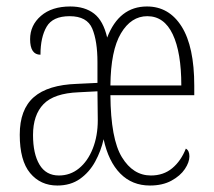

<svg xmlns="http://www.w3.org/2000/svg" viewBox="-20 -563 662 593"><path d="M157 10Q105 10 73 -28.5Q41 -67 41 -147Q41 -225 84.5 -263Q128 -301 218 -304L281 -307V-371Q281 -436 265 -474.5Q249 -513 195 -513Q143 -513 124 -480.5Q105 -448 105 -394Q73 -394 73 -442Q73 -485 106.5 -514Q140 -543 197 -543Q242 -543 270.5 -521Q299 -499 311 -447Q348 -543 434 -543Q502 -543 541 -481Q580 -419 580 -298V-269H321Q322 -134 356.5 -77.5Q391 -21 446 -21Q485 -21 512 -43.5Q539 -66 554 -104Q565 -98 565 -80Q565 -62 551 -41Q537 -20 509.5 -5Q482 10 443 10Q388 10 351.5 -27Q315 -64 300 -133Q292 -97 274 -64Q256 -31 227 -10.5Q198 10 157 10ZM540 -299Q540 -401 513.5 -457Q487 -513 435 -513Q385 -513 353.5 -460Q322 -407 321 -299ZM162 -21Q197 -21 224 -43Q251 -65 266.5 -104Q282 -143 282 -192L281 -281L223 -278Q147 -275 114.5 -241.5Q82 -208 82 -146Q82 -88 102 -54.5Q122 -21 162 -21Z"/></svg>

Font: Noto Serif Ethiopic ExtraCondensed ExtraLight
Style: Regular
Weight: 200
Width: 2
Designer: Monotype Design Team
Foundry: Monotype Imaging Inc.
Version: Version 2.102; ttfautohint (v1.8.4.7-5d5b)